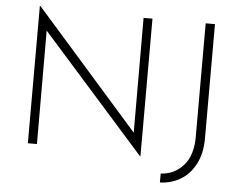

<svg xmlns="http://www.w3.org/2000/svg" viewBox="-57 -795 1267 1010"><g transform="rotate(5 576.0 -290.0)"><path d="M707 17 160 -599 161 0H113V-725H116L663 -104L662 -710H709V17ZM1039 -107Q1039 -28 1010 28Q981 84 932.5 113.5Q884 143 823 145V98Q895 94 942.5 41Q990 -12 990 -110V-710H1039Z"/></g></svg>

Font: Synthetic Light
Style: Regular
Weight: 300
Designer: Santiago Orozco
Foundry: Typemade
Version: Version 2.000; ttfautohint (v1.8.4.7-5d5b)